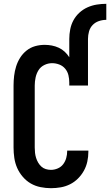

<svg xmlns="http://www.w3.org/2000/svg" viewBox="-20 -978 577 1006"><path d="M343 -774Q343 -799 348 -824.5Q353 -850 365 -872Q377 -894 396 -911.5Q415 -929 438.5 -939.5Q462 -950 487 -954Q512 -958 537 -958V-874Q517 -874 498 -867.5Q479 -861 465.5 -847Q452 -833 446.5 -813.5Q441 -794 441 -774ZM247 8Q220 8 192.5 2.5Q165 -3 141.5 -16.5Q118 -30 99.5 -51.5Q81 -73 70 -98Q59 -123 55 -150.5Q51 -178 51 -205V-530Q51 -555 54 -580.5Q57 -606 64.5 -630Q72 -654 85.5 -675.5Q99 -697 119 -713Q139 -729 163.5 -736Q188 -743 214 -743Q233 -743 251.5 -739.5Q270 -736 287.5 -728Q305 -720 319 -707Q333 -694 343 -678V-774H441V-530H343V-546Q343 -565 338.5 -584Q334 -603 321.5 -618Q309 -633 290.5 -640Q272 -647 253 -647Q232 -647 212.5 -637.5Q193 -628 182 -610.5Q171 -593 166.5 -572Q162 -551 162 -530V-205Q162 -191 163.5 -177.5Q165 -164 169 -151Q173 -138 180 -126Q187 -114 197 -105Q207 -96 220 -92Q233 -88 247 -88Q265 -88 282.5 -95.5Q300 -103 311 -117.5Q322 -132 327 -150Q332 -168 332 -186V-189H443V-183Q443 -157 437.5 -131.5Q432 -106 419.5 -83.5Q407 -61 388.5 -42.5Q370 -24 347 -12.5Q324 -1 298.5 3.5Q273 8 247 8Z"/></svg>

Font: Iosevka Custom
Style: Bold
Weight: 700
Monospace: yes
Designer: Belleve Invis
Foundry: Belleve Invis
Version: Version 30.3.3; ttfautohint (v1.8.3)